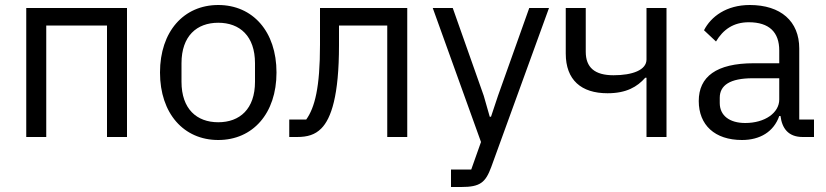

<svg xmlns="http://www.w3.org/2000/svg" viewBox="-20 -548 3305 768"><path d="M85 0H165V-446H408V0H488V-516H85Z M853 12C991 12 1086 -94 1086 -258C1086 -422 991 -528 853 -528C715 -528 620 -422 620 -258C620 -94 715 12 853 12ZM853 -59C767 -59 706 -112 706 -221V-295C706 -404 767 -457 853 -457C939 -457 1000 -404 1000 -295V-221C1000 -112 939 -59 853 -59Z M1137 0H1168C1210 0 1240 -9 1265 -34C1305 -74 1336 -166 1336 -367V-446H1529V0H1609V-516H1260V-369C1260 -197 1239 -118 1205 -70H1137Z M1972 -165 1944 -81H1939L1915 -165L1791 -516H1711L1904 20L1865 130H1784V200H1825C1901 200 1922 182 1945 120L2176 -516H2097Z M2566 0H2646V-516H2566V-310C2566 -268 2510 -247 2434 -247C2359 -247 2323 -278 2323 -341V-516H2243V-334C2243 -228 2305 -175 2410 -175C2486 -175 2529 -201 2561 -237H2566Z M3236 0V-70H3177V-354C3177 -463 3103 -528 2979 -528C2886 -528 2824 -482 2796 -427L2844 -382C2872 -429 2913 -459 2975 -459C3057 -459 3097 -419 3097 -346V-295H2995C2845 -295 2775 -241 2775 -144C2775 -48 2839 12 2948 12C3020 12 3075 -21 3097 -84H3102C3108 -36 3132 0 3191 0ZM2961 -56C2899 -56 2859 -85 2859 -136V-157C2859 -207 2900 -235 2991 -235H3097V-150C3097 -97 3040 -56 2961 -56Z"/></svg>

Font: LVC Sans
Style: Regular
Weight: 400
Designer: Mike Abbink, Paul van der Laan, Pieter van Rosmalen
Foundry: Bold Monday
Version: Version 3.0